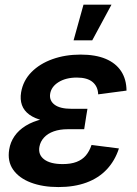

<svg xmlns="http://www.w3.org/2000/svg" viewBox="-20 -773 575 804"><path d="M224.6 10.3Q158.7 10.3 109.1 -8.5Q59.6 -27.3 34.9 -62.7Q10.3 -98.1 18.6 -147.5Q23.4 -177.7 40.8 -202.9Q58.1 -228 87.6 -246.3Q117.2 -264.6 159.4 -274.7Q201.7 -284.7 255.9 -284.7H340.8L332.5 -231.9H263.7Q230.5 -231.9 205.1 -222.9Q179.7 -213.9 164.3 -197Q148.9 -180.2 145 -158.2Q139.2 -125 165 -105.5Q190.9 -85.9 242.7 -85.9Q276.9 -85.9 300.5 -95Q324.2 -104 339.4 -121.8Q354.5 -139.6 363.3 -166L478 -151.4Q461.4 -100.1 427.2 -63.7Q393.1 -27.3 342 -8.5Q291 10.3 224.6 10.3ZM254.4 -258.8Q200.7 -258.8 163.1 -267.6Q125.5 -276.4 102.8 -293Q80.1 -309.6 71.8 -333.3Q63.5 -356.9 68.4 -386.2Q76.7 -435.5 111.6 -470.9Q146.5 -506.3 200 -525.4Q253.4 -544.4 317.4 -544.4Q379.9 -544.4 422.4 -526.6Q464.8 -508.8 487.1 -475.1Q509.3 -441.4 509.8 -393.6L391.1 -377.9Q390.1 -410.6 367.9 -429.4Q345.7 -448.2 301.8 -448.2Q255.9 -448.2 225.1 -429Q194.3 -409.7 189.9 -379.4Q186 -351.6 208.7 -334.5Q231.4 -317.4 279.3 -317.4H346.2L336.4 -258.8ZM288.1 -604 329.6 -753.4H446.8L366.2 -604Z"/></svg>

Font: Inter 20pt SemiBold
Style: Italic
Weight: 600
Italic angle: -9.3988°
Version: Version 4.001;git-66647c0bb